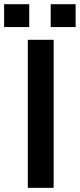

<svg xmlns="http://www.w3.org/2000/svg" viewBox="-75 -902 383 922"><path d="M288.1 -772V-881.8H168.5V-772ZM65.4 -772V-881.8H-55.2V-772ZM182.6 0V-710.9H58.6V0Z"/></svg>

Font: Ride
Style: Bold
Weight: 700
Version: Version 3.000